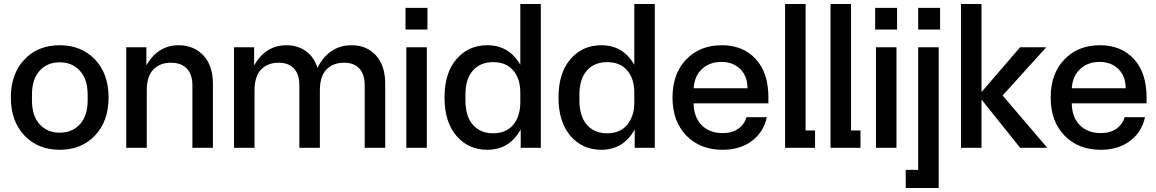

<svg xmlns="http://www.w3.org/2000/svg" viewBox="-20 -735 5752 955"><path d="M452.5 -61Q385 10 277 10Q169 10 101.5 -61Q34 -132 34 -250Q34 -368 101.5 -439Q169 -510 277 -510Q385 -510 452.5 -439Q520 -368 520 -250Q520 -132 452.5 -61ZM139 -236Q139 -159 177 -117Q215 -75 277 -75Q339 -75 377.5 -117Q416 -159 416 -236V-264Q416 -341 377.5 -383Q339 -425 277 -425Q215 -425 177 -383Q139 -341 139 -264Z M608 0V-500H708V-410Q766 -510 868 -510Q944 -510 991.5 -459.5Q1039 -409 1039 -318V0H937V-310Q937 -365 909 -394Q881 -423 830 -423Q775 -423 742.5 -389Q710 -355 710 -285V0Z M1144 0V-500H1244V-410Q1302 -510 1404 -510Q1460 -510 1501 -481Q1542 -452 1559 -398Q1617 -510 1729 -510Q1804 -510 1850 -459.5Q1896 -409 1896 -318V0H1794V-310Q1794 -365 1767.5 -394Q1741 -423 1691 -423Q1636 -423 1603.5 -389Q1571 -355 1571 -285V0H1469V-310Q1469 -365 1442.5 -394Q1416 -423 1366 -423Q1311 -423 1278.5 -389Q1246 -355 1246 -285V0Z M2001 0V-500H2103V0ZM1997 -588H2106V-696H1997Z M2404 10Q2310 10 2250.5 -59Q2191 -128 2191 -250Q2191 -372 2250.5 -441Q2310 -510 2404 -510Q2512 -510 2568 -413V-715H2670V0H2570V-91Q2514 10 2404 10ZM2295 -237Q2295 -157 2332 -114.5Q2369 -72 2433 -72Q2497 -72 2532.5 -114Q2568 -156 2568 -227V-274Q2568 -344 2532.5 -385Q2497 -426 2433 -426Q2369 -426 2332 -384Q2295 -342 2295 -264Z M2971 10Q2877 10 2817.5 -59Q2758 -128 2758 -250Q2758 -372 2817.5 -441Q2877 -510 2971 -510Q3079 -510 3135 -413V-715H3237V0H3137V-91Q3081 10 2971 10ZM2862 -237Q2862 -157 2899 -114.5Q2936 -72 3000 -72Q3064 -72 3099.5 -114Q3135 -156 3135 -227V-274Q3135 -344 3099.5 -385Q3064 -426 3000 -426Q2936 -426 2899 -384Q2862 -342 2862 -264Z M3574 10Q3462 10 3393.5 -61Q3325 -132 3325 -250Q3325 -368 3393 -439Q3461 -510 3570 -510Q3676 -510 3739 -441.5Q3802 -373 3802 -250V-221H3430Q3431 -152 3470 -112.5Q3509 -73 3574 -73Q3622 -73 3652.5 -95Q3683 -117 3693 -152H3794Q3779 -79 3720.5 -34.5Q3662 10 3574 10ZM3430 -296H3698Q3698 -356 3662 -391.5Q3626 -427 3568 -427Q3510 -427 3472 -392Q3434 -357 3430 -296Z M3885 0V-715H3987V-86H4034V0Z M4111 0V-715H4213V-86H4260V0Z M4337 0V-500H4439V0ZM4333 -588H4442V-696H4333Z M4485 200V110H4547V-500H4649V200ZM4547 -588H4656V-696H4547Z M5054 0 4862 -240V0H4760V-715H4862V-277L5054 -500H5184L4967 -260L5189 0Z M5455 10Q5343 10 5274.5 -61Q5206 -132 5206 -250Q5206 -368 5274 -439Q5342 -510 5451 -510Q5557 -510 5620 -441.5Q5683 -373 5683 -250V-221H5311Q5312 -152 5351 -112.5Q5390 -73 5455 -73Q5503 -73 5533.5 -95Q5564 -117 5574 -152H5675Q5660 -79 5601.5 -34.5Q5543 10 5455 10ZM5311 -296H5579Q5579 -356 5543 -391.5Q5507 -427 5449 -427Q5391 -427 5353 -392Q5315 -357 5311 -296Z"/></svg>

Font: TASA Orbiter Display Medium
Style: Regular
Weight: 500
Designer: Weizhong Zhang
Version: Version 1.000;Glyphs 3.1.2 (3151)